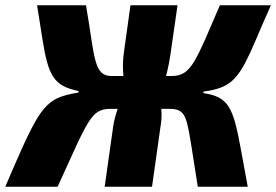

<svg xmlns="http://www.w3.org/2000/svg" viewBox="-51 -710 1050 730"><path d="M276 -690Q289 -612 296.5 -560Q304 -508 312.5 -477.5Q321 -447 335 -434Q349 -421 373 -421L365 -296Q340 -296 321.5 -285Q303 -274 284 -243Q265 -212 238 -153.5Q211 -95 168 0H-31Q7 -89 34.5 -150Q62 -211 84 -249.5Q106 -288 129 -310Q152 -332 180 -342Q208 -352 247 -358L248 -364Q212 -371 189 -383.5Q166 -396 151.5 -418Q137 -440 127.5 -475.5Q118 -511 110 -563.5Q102 -616 90 -690ZM446 -421 429 -296H331L349 -421ZM624 -690 597 -503Q592 -467 582.5 -429Q573 -391 551 -355Q560 -326 562.5 -293Q565 -260 559 -227L527 0H347L380 -234Q385 -264 397.5 -299.5Q410 -335 427 -369Q419 -400 417 -437Q415 -474 420 -510L445 -690ZM640 -421 623 -296H526L544 -421ZM979 -690Q946 -616 923.5 -562.5Q901 -509 882 -472.5Q863 -436 842.5 -413.5Q822 -391 793.5 -379Q765 -367 723 -362L722 -356Q758 -351 781 -339Q804 -327 818.5 -304Q833 -281 843.5 -242Q854 -203 864.5 -144Q875 -85 891 0H701Q686 -94 677 -153Q668 -212 660 -242.5Q652 -273 638 -284.5Q624 -296 598 -296L602 -421Q631 -421 650.5 -434Q670 -447 688 -477.5Q706 -508 729 -560Q752 -612 785 -690Z"/></svg>

Font: Exo 2 ExtraBold
Style: Italic
Weight: 800
Italic angle: -8°
Designer: Natanael Gama
Foundry: Natanael Gama
Version: Version 2.010